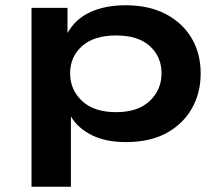

<svg xmlns="http://www.w3.org/2000/svg" viewBox="-20 -531 849 731"><path d="M100 180V-501H237V-405Q266 -458 323 -484.5Q380 -511 458 -511Q548 -511 612 -477Q676 -443 710 -385Q744 -327 744 -251Q744 -177 710.5 -118Q677 -59 614 -24.5Q551 10 459 10Q383 10 329.5 -16.5Q276 -43 250 -88V180ZM422 -104Q505 -104 550 -146.5Q595 -189 595 -252Q595 -315 550.5 -355.5Q506 -396 422 -396Q338 -396 292.5 -355.5Q247 -315 247 -252Q247 -189 292.5 -146.5Q338 -104 422 -104Z"/></svg>

Font: Nunito Sans 7pt Expanded
Style: Bold
Weight: 700
Width: 7
Designer: Vernon Adams
Foundry: Vernon Adams
Version: Version 3.101;gftools[0.9.27]